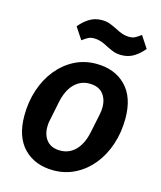

<svg xmlns="http://www.w3.org/2000/svg" viewBox="-113 -825 771 919"><g transform="rotate(15 272.5 -365.5)"><path d="M239 12Q147 12 92 -44Q37 -100 37 -205Q37 -274 57 -334Q77 -394 113 -438.5Q149 -483 198 -508.5Q247 -534 306 -534Q398 -534 453 -478Q508 -422 508 -317Q508 -248 488 -188Q468 -128 432 -83.5Q396 -39 346.5 -13.5Q297 12 239 12ZM246 -88Q291 -88 322.5 -121Q354 -154 366 -217L384 -304Q386 -314 387 -321.5Q388 -329 388 -340Q388 -382 365.5 -408Q343 -434 299 -434Q254 -434 222.5 -401Q191 -368 179 -305L161 -217Q159 -209 158 -201Q157 -193 157 -182Q157 -140 179.5 -114Q202 -88 246 -88ZM410 -605Q387 -605 370 -611.5Q353 -618 335 -627Q315 -638 298.5 -643.5Q282 -649 265 -649Q248 -649 236 -643Q224 -637 207 -624L168 -683Q189 -709 216 -726Q243 -743 278 -743Q301 -743 318 -736.5Q335 -730 353 -721Q373 -710 389.5 -704.5Q406 -699 423 -699Q440 -699 452 -705Q464 -711 481 -724L520 -665Q499 -639 472 -622Q445 -605 410 -605Z"/></g></svg>

Font: IBM Plex Sans SmBld
Style: Italic
Weight: 600
Italic angle: -11°
Designer: Mike Abbink, Paul van der Laan, Pieter van Rosmalen
Foundry: Bold Monday
Version: Version 3.005